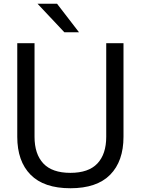

<svg xmlns="http://www.w3.org/2000/svg" viewBox="-20 -993 751 1023"><path d="M72 -264V-763H164V-264Q164 -172 211 -122Q258 -72 355 -72Q452 -72 499 -122Q546 -172 546 -264V-763H638V-264Q638 -134 567 -62Q496 10 355 10Q214 10 143 -62Q72 -134 72 -264ZM284 -973 401 -821H323L180 -973Z"/></svg>

Font: Open Sauce Sans
Style: Regular
Weight: 400
Designer: Alfredo Marco Pradil
Foundry: Creative Sauce Fz LLC
Version: Version 1.477